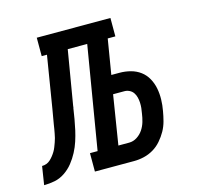

<svg xmlns="http://www.w3.org/2000/svg" viewBox="-140 -617 723 705"><g transform="rotate(-15 222.0 -265.0)"><path d="M-56 0 -45 -70Q-36 -70 -28 -73Q-20 -76 -13.5 -82Q-7 -88 -1.5 -95Q4 -102 8.5 -109.5Q13 -117 16 -125Q19 -133 22 -141Q25 -149 27 -157Q29 -165 30.5 -173.5Q32 -182 33.5 -190Q35 -198 36 -206Q39 -221 41 -235Q43 -249 46 -264L78 -460H58V-530H338V-460H309L287 -327H318Q340 -327 360.5 -321.5Q381 -316 397 -304Q413 -292 423 -274Q433 -256 437 -235.5Q441 -215 440.5 -193Q440 -171 436 -150Q433 -132 428 -113Q423 -94 413.5 -77Q404 -60 390.5 -44.5Q377 -29 360 -19Q343 -9 324 -4.5Q305 0 286 0H137V-70H166L231 -460H157L122 -252Q122 -251 122 -250.5Q122 -250 122 -249L121 -246Q118 -226 114.5 -205.5Q111 -185 106.5 -165Q102 -145 95.5 -125Q89 -105 79 -86Q69 -67 55.5 -50Q42 -33 23.5 -20.5Q5 -8 -15.5 -4Q-36 0 -56 0ZM245 -70H286Q302 -70 316 -79Q330 -88 339 -101.5Q348 -115 352.5 -130.5Q357 -146 359 -161Q361 -171 362 -181.5Q363 -192 362.5 -202Q362 -212 359.5 -222Q357 -232 351.5 -240Q346 -248 337 -252.5Q328 -257 318 -257H275Z"/></g></svg>

Font: Iosevka Slab Oblique
Style: Regular
Weight: 400
Italic angle: -9°
Monospace: yes
Designer: Belleve Invis
Foundry: Belleve Invis
Version: Version 11.1.1; ttfautohint (v1.8.3)